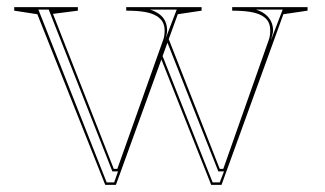

<svg xmlns="http://www.w3.org/2000/svg" viewBox="-20 -520 913 540"><path d="M451 -419 598 -45H608L736 -408Q738 -413 739 -420Q740 -427 740 -434Q740 -448 735 -458Q730 -468 717.5 -475.5Q705 -483 684 -486.5Q663 -490 633 -490V-500H845V-490L777 -480L603 0H574L429 -365ZM276 0 85 -480 20 -490V-500H199V-490L129 -481L300 -45H310L439 -408Q441 -413 442 -420Q443 -427 443 -434Q443 -448 437.5 -458Q432 -468 419.5 -475.5Q407 -483 386.5 -486.5Q366 -490 335 -490V-500H547V-490L480 -480L306 0ZM280 -7H301L312 -38H296L117 -493H88ZM402 -493Q418 -488 429 -479.5Q440 -471 445 -459.5Q450 -448 450 -434Q450 -429 448.5 -422Q447 -415 444 -407L477 -493ZM435 -368 578 -7H598L610 -38H594L449 -405ZM700 -493Q716 -488 726.5 -479.5Q737 -471 742.5 -459.5Q748 -448 748 -434Q748 -429 746 -422Q744 -415 742 -407L775 -493Z"/></svg>

Font: Kalnia Glaze Thin ExtraLight
Style: Regular
Weight: 250
Version: Version 1.110